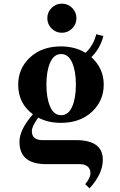

<svg xmlns="http://www.w3.org/2000/svg" viewBox="-20 -770 660 1055"><path d="M419 132H234Q87 132 87 9Q87 -58 161 -142Q80 -201 80 -305Q80 -394 145 -454.5Q210 -515 315 -515Q391 -515 450 -480Q493 -519 509 -582L548 -572Q530 -502 482 -456Q550 -394 550 -305Q550 -216 485 -155.5Q420 -95 315 -95Q243 -95 190 -124Q155 -75 155 -50Q155 0 213 0H398Q545 0 545 108Q545 185 472 265L448 242Q477 207 477 182.5Q477 158 461.5 145Q446 132 419 132ZM255.5 -426Q235 -379 235 -305Q235 -231 255.5 -184Q276 -137 316 -137Q356 -137 376.5 -184Q397 -231 397 -305Q397 -379 376.5 -426Q356 -473 316 -473Q276 -473 255.5 -426ZM263.5 -613.5Q240 -637 240 -670Q240 -703 263.5 -726.5Q287 -750 320 -750Q353 -750 376.5 -726.5Q400 -703 400 -670Q400 -637 376.5 -613.5Q353 -590 320 -590Q287 -590 263.5 -613.5Z"/></svg>

Font: Croissant One
Style: Regular
Weight: 400
Designer: Eduardo Rodriguez Tunni
Foundry: Eduardo Rodriguez Tunni
Version: Version 1.001